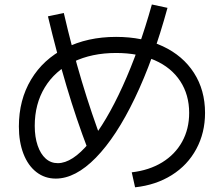

<svg xmlns="http://www.w3.org/2000/svg" viewBox="-20 -796 978 839"><path d="M806.6 -302.7Q806.6 -381.8 767.6 -441.4Q728.5 -501 656.2 -532.7Q584 -564.5 487.3 -564.5Q380.9 -564.5 300.3 -525.4Q219.7 -486.3 175.8 -414.1Q131.8 -341.8 131.8 -246.1Q131.8 -197.3 144.5 -160.2Q157.2 -123 179.7 -103Q202.1 -83 232.4 -83Q295.9 -83 370.1 -172.4Q444.3 -261.7 516.1 -419.4Q587.9 -577.1 643.6 -776.4L711.9 -761.7Q650.4 -536.1 569.3 -367.2Q488.3 -198.2 398.9 -106.9Q309.6 -15.6 223.6 -15.6Q175.8 -15.6 139.2 -43.9Q102.5 -72.3 82.5 -124Q62.5 -175.8 62.5 -243.2Q62.5 -359.4 115.7 -448.2Q168.9 -537.1 265.6 -585.9Q362.3 -634.8 487.3 -634.8Q603.5 -634.8 691.4 -593.8Q779.3 -552.7 827.6 -477.5Q876 -402.3 876 -302.7Q876 -215.8 837.9 -145Q799.8 -74.2 730.5 -30.8Q661.1 12.7 570.3 22.5L555.7 -43Q631.8 -51.8 688.5 -86.4Q745.1 -121.1 775.9 -176.8Q806.6 -232.4 806.6 -302.7ZM189.5 -724.6 258.8 -739.3Q294.9 -583 337.4 -440.9Q379.9 -298.8 430.7 -165L364.3 -142.6Q313.5 -275.4 271 -418.5Q228.5 -561.5 189.5 -724.6Z"/></svg>

Font: Pretendard JP Variable
Style: Regular
Weight: 400
Designer: Base glyphs from Inter by Rasmus Andersson; Hangul glyphs from Noto Sans CJK(Source Han Sans) by Jang Soo-young and Kang
Foundry: Kil Hyung-jin
Version: Version 1.307;Glyphs 3.2 (3192)